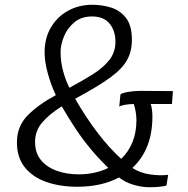

<svg xmlns="http://www.w3.org/2000/svg" viewBox="-20 -775 789 805"><path d="M304 8Q232.5 8 175.2 -11.8Q118 -31.5 84.5 -72.8Q51 -114 51 -178Q51 -246.5 97.2 -292.5Q143.5 -338.5 214 -376Q194 -418 180.5 -467Q167 -516 167 -555Q167 -615 193.5 -660Q220 -705 265.5 -730Q311 -755 368 -755Q407 -755 445 -743.5Q483 -732 508 -700.2Q533 -668.5 533 -608Q533 -558.5 511.5 -521.2Q490 -484 438.2 -447Q386.5 -410 295 -361Q388.5 -199.5 488 -109Q519 -138.5 535.5 -179.2Q552 -220 552 -270Q552 -304.5 541 -339Q522.5 -338.5 505.8 -336Q489 -333.5 480 -328L485 -379Q491 -385 516.8 -389.5Q542.5 -394 567 -394L705 -393L701 -339H612Q619 -316.5 619 -286Q619 -149 535 -71Q566.5 -50 609 -43.8Q651.5 -37.5 685 -42L678 3Q651.5 10 606 10Q574 10 539 -0.5Q504 -11 479 -31Q405.5 8 304 8ZM271 -407Q327 -437 370.5 -464.5Q414 -492 439 -524.2Q464 -556.5 464 -600Q464 -646 439.5 -676Q415 -706 366 -706Q321 -706 291.8 -681.5Q262.5 -657 248.2 -622.2Q234 -587.5 234 -557Q234 -516 244.8 -476.5Q255.5 -437 271 -407ZM310 -44Q378.5 -44 434 -71Q391.5 -112.5 359 -151.8Q326.5 -191 298 -233.8Q269.5 -276.5 239 -329Q186 -296 156.5 -261Q127 -226 127 -180Q127 -133.5 152 -103.5Q177 -73.5 218.5 -58.8Q260 -44 310 -44Z"/></svg>

Font: Merriweather Sans Light
Style: Italic
Weight: 300
Italic angle: -7.5°
Designer: Eben Sorkin
Foundry: Eben Sorkin
Version: Version 2.001; ttfautohint (v1.8.3)